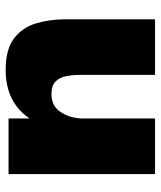

<svg xmlns="http://www.w3.org/2000/svg" viewBox="37 -608 582 696"><g transform="rotate(90 328.0 -260.0)"><path d="M233.5 10.5Q159 10.5 119.2 -19.8Q79.5 -50 64.8 -99.5Q50 -149 50 -205.5V-531H251.5V-260Q251.5 -231.5 256.2 -207.8Q261 -184 276 -169.8Q291 -155.5 321 -155.5Q365.5 -155.5 387.5 -190.8Q409.5 -226 409.5 -270V-531H611V0H409.5V-76.5Q382 -34.5 337.5 -12Q293 10.5 233.5 10.5Z"/></g></svg>

Font: Epilogue Black
Style: Regular
Weight: 900
Designer: Tyler Finck
Foundry: Etcetera Type Co
Version: Version 2.111; ttfautohint (v1.8.3)